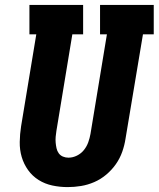

<svg xmlns="http://www.w3.org/2000/svg" viewBox="-20 -755 647 783"><path d="M256 8Q224 8 193.5 1.5Q163 -5 137.5 -21Q112 -37 94.5 -61.5Q77 -86 68.5 -115Q60 -144 60.5 -176Q61 -208 66 -240L128 -615H100V-735H319V-615H275L210 -221Q208 -209 207 -197Q206 -185 207 -173.5Q208 -162 210.5 -150.5Q213 -139 219.5 -130Q226 -121 236.5 -116.5Q247 -112 259 -112Q277 -112 294 -120.5Q311 -129 322.5 -143.5Q334 -158 340 -175Q346 -192 349 -209L416 -615H388V-735H607V-615H563L492 -190Q488 -163 478.5 -136Q469 -109 452.5 -85.5Q436 -62 413.5 -43Q391 -24 364.5 -12.5Q338 -1 310.5 3.5Q283 8 256 8Z"/></svg>

Font: Iosevka Curly Slab HvExObl
Style: Regular
Weight: 900
Width: 7
Italic angle: -9°
Monospace: yes
Designer: Belleve Invis
Foundry: Belleve Invis
Version: Version 11.1.0; ttfautohint (v1.8.3)